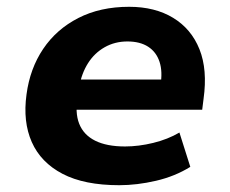

<svg xmlns="http://www.w3.org/2000/svg" viewBox="-20 -534 676 565"><path d="M331 11Q228 11 164 -22.5Q100 -56 73.5 -116Q47 -176 58 -256Q68 -332 107 -390Q146 -448 210.5 -481Q275 -514 360 -514Q436 -514 489.5 -481.5Q543 -449 567 -389Q591 -329 579 -243L575 -211H180L194 -300H467L452 -282Q459 -323 449.5 -352Q440 -381 416 -396.5Q392 -412 355 -412Q318 -412 288 -395Q258 -378 239 -348Q220 -318 213 -278L209 -253Q200 -203 213 -170Q226 -137 260 -120Q294 -103 348 -103Q388 -103 431 -113.5Q474 -124 508 -144L540 -43Q495 -15 439 -2Q383 11 331 11Z"/></svg>

Font: Nunito Sans 7pt ExtraBold
Style: Italic
Weight: 800
Italic angle: -9°
Designer: Vernon Adams
Foundry: Vernon Adams
Version: Version 3.101;gftools[0.9.27]